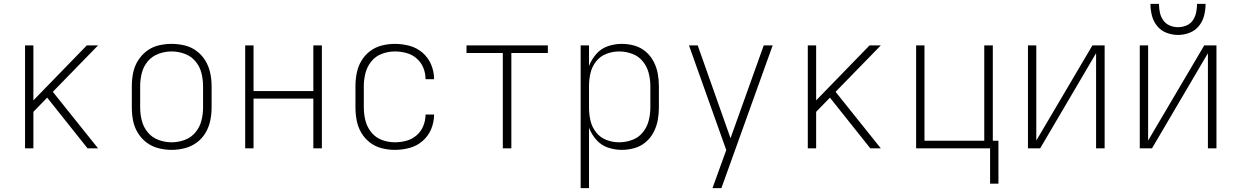

<svg xmlns="http://www.w3.org/2000/svg" viewBox="-20 -764 6376 989"><path d="M109 0H152V-188L223 -261L431 0H485L252 -291L485 -530H427L152 -247V-530H109Z M864 8Q898 8 931.5 -0.5Q965 -9 993 -29.5Q1021 -50 1038.5 -79.5Q1056 -109 1063 -142.5Q1070 -176 1070 -210V-320Q1070 -354 1063 -387.5Q1056 -421 1038.5 -450.5Q1021 -480 993 -501Q965 -522 931.5 -530Q898 -538 864 -538Q830 -538 796.5 -530Q763 -522 735.5 -501Q708 -480 690 -450.5Q672 -421 665.5 -387.5Q659 -354 659 -320V-210Q659 -176 665.5 -142.5Q672 -109 690 -79.5Q708 -50 735.5 -29.5Q763 -9 796.5 -0.5Q830 8 864 8ZM864 -31Q830 -31 797 -43Q764 -55 741.5 -82Q719 -109 710.5 -142.5Q702 -176 702 -210V-320Q702 -354 710.5 -388Q719 -422 741.5 -448.5Q764 -475 797 -487Q830 -499 864 -499Q898 -499 931 -487Q964 -475 986.5 -448.5Q1009 -422 1017.5 -388Q1026 -354 1026 -320V-210Q1026 -176 1017.5 -142.5Q1009 -109 986.5 -82Q964 -55 931 -43Q898 -31 864 -31Z M1243 0H1286V-256H1594V0H1638V-530H1594V-295H1286V-530H1243Z M2014 8Q2052 8 2089.5 -2Q2127 -12 2156.5 -37.5Q2186 -63 2201 -99Q2216 -135 2216 -174H2172Q2172 -144 2160.5 -115.5Q2149 -87 2126 -67Q2103 -47 2073.5 -39Q2044 -31 2014 -31Q1980 -31 1947.5 -43Q1915 -55 1893 -82Q1871 -109 1862.5 -142.5Q1854 -176 1854 -210V-320Q1854 -354 1862.5 -387.5Q1871 -421 1893 -448Q1915 -475 1947.5 -487Q1980 -499 2014 -499Q2044 -499 2073.5 -491Q2103 -483 2126 -463Q2149 -443 2160.5 -415Q2172 -387 2172 -356H2216Q2216 -395 2201 -431Q2186 -467 2156.5 -492.5Q2127 -518 2089.5 -528Q2052 -538 2014 -538Q1980 -538 1946.5 -529.5Q1913 -521 1886 -500.5Q1859 -480 1841.5 -450.5Q1824 -421 1817.5 -387.5Q1811 -354 1811 -320V-210Q1811 -176 1817.5 -142.5Q1824 -109 1841.5 -79.5Q1859 -50 1886 -29.5Q1913 -9 1946.5 -0.5Q1980 8 2014 8Z M2570 0H2614V-491H2802V-530H2383V-491H2570Z M2971 205H3014V-106Q3027 -72 3051.5 -44Q3076 -16 3111 -4Q3146 8 3183 8Q3216 8 3248 -1Q3280 -10 3305.5 -31.5Q3331 -53 3346.5 -82.5Q3362 -112 3368 -144.5Q3374 -177 3374 -210V-320Q3374 -353 3368 -385.5Q3362 -418 3346.5 -447.5Q3331 -477 3305.5 -498.5Q3280 -520 3248 -529Q3216 -538 3183 -538Q3146 -538 3111 -526Q3076 -514 3051.5 -486Q3027 -458 3014 -424V-530H2971ZM3169 -31Q3135 -31 3103 -43.5Q3071 -56 3050 -83Q3029 -110 3021.5 -143Q3014 -176 3014 -210V-320Q3014 -354 3021.5 -387Q3029 -420 3050 -447Q3071 -474 3103 -486.5Q3135 -499 3169 -499Q3203 -499 3236 -487Q3269 -475 3291 -448Q3313 -421 3321.5 -387.5Q3330 -354 3330 -320V-210Q3330 -176 3321.5 -142.5Q3313 -109 3291 -82Q3269 -55 3236 -43Q3203 -31 3169 -31Z M3650 205H3696L3960 -530H3914L3743 -52L3574 -530H3529L3721 9L3687 103Q3678 129 3668.5 154Q3659 179 3650 205Z M4141 0H4184V-188L4255 -261L4463 0H4517L4284 -291L4517 -530H4459L4184 -247V-530H4141Z M5123 182V-39H5094V-530H5050V-39H4742V-530H4699V0H5080V182Z M5275 0H5338L5626 -490V0H5670V-530H5607L5318 -40V-530H5275Z M5851 0H5914L6202 -490V0H6246V-530H6183L5894 -40V-530H5851ZM6048 -584Q6078 -584 6107 -595Q6136 -606 6155.5 -630Q6175 -654 6182.5 -684Q6190 -714 6190 -744H6146Q6146 -722 6141.5 -700Q6137 -678 6124.5 -659.5Q6112 -641 6091 -632.5Q6070 -624 6048 -624Q6026 -624 6005.5 -632.5Q5985 -641 5972 -659.5Q5959 -678 5954.5 -700Q5950 -722 5950 -744H5906Q5906 -714 5913.5 -684Q5921 -654 5940.5 -630Q5960 -606 5989 -595Q6018 -584 6048 -584Z"/></svg>

Font: Iosevka Sparkle Extralight
Style: Regular
Weight: 200
Designer: Belleve Invis
Foundry: Belleve Invis
Version: Version 4.5.0; ttfautohint (v1.8.3)